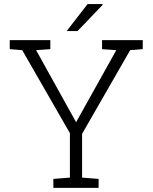

<svg xmlns="http://www.w3.org/2000/svg" viewBox="-20 -904 735 924"><path d="M26.9 0ZM222.2 -667.5 153.8 -662.6 346.2 -315.9 539.6 -662.6 471.2 -667.5V-710.9H667V-667.5L606.4 -662.6L375 -259.8V-49.3L454.6 -43V0H236.8V-43L316.4 -49.3V-263.2L86.9 -662.6L26.9 -667.5V-710.9H222.2ZM401.4 -884.3H473.1L474.6 -881.3L353 -754.4H300.8Z"/></svg>

Font: TypoPRO Roboto Slab
Style: Light
Weight: 300
Designer: Google
Version: Version 1.100263; 2013; ttfautohint (v0.94.20-1c74) -l 8 -r 